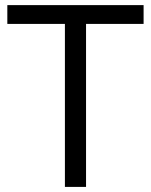

<svg xmlns="http://www.w3.org/2000/svg" viewBox="-20 -734 593 754"><path d="M317.9 0H234.9V-640.1H8.8V-713.9H543.9V-640.1H317.9Z"/></svg>

Font: HunimalSansv1.5
Style: Regular
Weight: 400
Foundry: Ascender Corporation
Version: Version 1.10